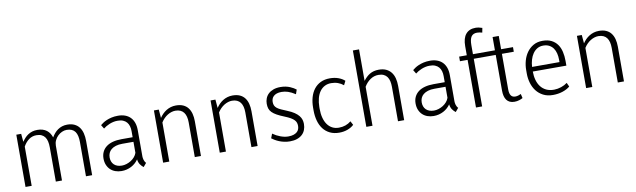

<svg xmlns="http://www.w3.org/2000/svg" viewBox="-44 -1324 6246 1886"><g transform="rotate(-10 3078.5 -381.0)"><path d="M143.6 -521 150.9 -440.4Q164.1 -459.5 179.4 -476.3Q194.8 -493.2 213.6 -505.4Q232.4 -517.6 255.1 -524.7Q277.8 -531.7 305.7 -531.7Q335 -531.7 358.2 -524.7Q381.3 -517.6 398.7 -504.4Q416 -491.2 428 -472.9Q439.9 -454.6 447.3 -432.1Q459.5 -453.1 474.9 -471.2Q490.2 -489.3 509.5 -502.7Q528.8 -516.1 552.2 -523.9Q575.7 -531.7 603.5 -531.7Q645.5 -531.7 675 -517.8Q704.6 -503.9 723.4 -478.8Q742.2 -453.6 751 -418.7Q759.8 -383.8 759.8 -341.8V0H698.2V-341.8Q698.2 -375 692.4 -401.1Q686.5 -427.2 673.8 -445.1Q661.1 -462.9 640.1 -472.4Q619.1 -481.9 589.4 -481.9Q565.9 -481.9 542.7 -471.4Q519.5 -460.9 500.7 -442.6Q481.9 -424.3 470.5 -399.9Q459 -375.5 459 -347.7V0H397.5V-341.8Q397.5 -374 391.6 -400.1Q385.7 -426.3 372.8 -444.3Q359.9 -462.4 338.9 -472.2Q317.9 -481.9 288.1 -481.9Q246.6 -481.9 213.6 -458.3Q180.7 -434.6 156.7 -391.6V0H95.2V-521Z M1064.9 -42Q1087.9 -42 1111.6 -49.6Q1135.3 -57.1 1156.2 -70.3Q1177.2 -83.5 1193.1 -102.1Q1209 -120.6 1216.3 -142.6V-252.4H1105.5Q1067.4 -252.4 1039.8 -243.7Q1012.2 -234.9 994.1 -220Q976.1 -205.1 967.5 -184.8Q959 -164.6 959 -141.6Q959 -119.6 965.8 -101.3Q972.7 -83 986.1 -69.8Q999.5 -56.6 1019.3 -49.3Q1039.1 -42 1064.9 -42ZM1272 9.3Q1254.4 -3.4 1239.7 -24.2Q1225.1 -44.9 1221.2 -76.2Q1208 -56.6 1190.2 -40.8Q1172.4 -24.9 1150.6 -13.4Q1128.9 -2 1104.2 4.2Q1079.6 10.3 1053.2 10.3Q1019.5 10.3 991 0Q962.4 -10.3 941.9 -29.8Q921.4 -49.3 909.7 -77.4Q897.9 -105.5 897.9 -141.6Q897.9 -179.2 912.4 -208.5Q926.8 -237.8 953.4 -257.8Q980 -277.8 1018.6 -288.1Q1057.1 -298.3 1105.5 -298.3H1216.3V-358.9Q1216.3 -385.7 1209.7 -408.7Q1203.1 -431.6 1188.7 -448.5Q1174.3 -465.3 1151.6 -474.6Q1128.9 -483.9 1096.7 -483.4Q1075.2 -483.4 1054.7 -478.8Q1034.2 -474.1 1015.9 -466.6Q997.6 -459 981.9 -449.7Q966.3 -440.4 954.6 -430.7L931.6 -468.8Q941.4 -477.1 957.3 -488Q973.1 -499 995.4 -508.5Q1017.6 -518.1 1046.4 -524.7Q1075.2 -531.2 1110.8 -531.2Q1149.4 -531.2 1180.2 -520Q1210.9 -508.8 1232.7 -487.1Q1254.4 -465.3 1266.1 -433.1Q1277.8 -400.9 1277.8 -358.9V-94.7Q1277.8 -88.9 1279.1 -79.8Q1280.3 -70.8 1283.2 -61.3Q1286.1 -51.8 1291 -42.7Q1295.9 -33.7 1302.7 -27.3Z M1516.1 -521 1523.4 -436.5Q1536.6 -456.5 1553.7 -473.9Q1570.8 -491.2 1591.6 -504.2Q1612.3 -517.1 1636.5 -524.4Q1660.6 -531.7 1688 -531.7Q1730.5 -531.7 1760.3 -518.3Q1790 -504.9 1808.8 -480.2Q1827.6 -455.6 1836.4 -421.6Q1845.2 -387.7 1845.2 -346.7V0H1783.7V-346.2Q1783.7 -377.4 1777.3 -402.6Q1771 -427.7 1757.8 -445.3Q1744.6 -462.9 1723.9 -472.4Q1703.1 -481.9 1674.3 -481.9Q1655.3 -481.9 1635.3 -475.8Q1615.2 -469.7 1596.2 -458Q1577.1 -446.3 1560.1 -429.2Q1543 -412.1 1529.3 -390.1V0H1467.8V-521Z M2081.1 -521 2088.4 -436.5Q2101.6 -456.5 2118.7 -473.9Q2135.7 -491.2 2156.5 -504.2Q2177.2 -517.1 2201.4 -524.4Q2225.6 -531.7 2252.9 -531.7Q2295.4 -531.7 2325.2 -518.3Q2355 -504.9 2373.8 -480.2Q2392.6 -455.6 2401.4 -421.6Q2410.2 -387.7 2410.2 -346.7V0H2348.6V-346.2Q2348.6 -377.4 2342.3 -402.6Q2335.9 -427.7 2322.8 -445.3Q2309.6 -462.9 2288.8 -472.4Q2268.1 -481.9 2239.3 -481.9Q2220.2 -481.9 2200.2 -475.8Q2180.2 -469.7 2161.1 -458Q2142.1 -446.3 2125 -429.2Q2107.9 -412.1 2094.2 -390.1V0H2032.7V-521Z M2835.9 -126Q2835.9 -142.6 2831.3 -157Q2826.7 -171.4 2814.2 -184.8Q2801.8 -198.2 2779.1 -211.4Q2756.3 -224.6 2720.7 -238.8Q2676.8 -256.3 2647.7 -272.5Q2618.7 -288.6 2601.3 -306.2Q2584 -323.7 2577.1 -344.7Q2570.3 -365.7 2570.3 -392.6Q2570.3 -420.4 2580.1 -445.8Q2589.8 -471.2 2609.6 -490.2Q2629.4 -509.3 2659.7 -520.5Q2689.9 -531.7 2731 -531.7Q2758.8 -531.7 2782 -526.9Q2805.2 -522 2824.2 -514.2Q2843.3 -506.3 2858.4 -497.3Q2873.5 -488.3 2884.8 -479.5L2869.6 -435.5Q2849.1 -448.7 2831.1 -457.8Q2813 -466.8 2796.6 -472.2Q2780.3 -477.5 2764.6 -480Q2749 -482.4 2733.4 -482.4Q2705.1 -482.4 2685.5 -475.6Q2666 -468.8 2653.8 -457.3Q2641.6 -445.8 2636.2 -430.9Q2630.9 -416 2630.9 -399.9Q2630.9 -378.9 2637.7 -364.3Q2644.5 -349.6 2659.4 -337.6Q2674.3 -325.7 2698.5 -314.7Q2722.7 -303.7 2757.3 -289.6Q2798.8 -272.9 2825.7 -254.6Q2852.5 -236.3 2868.2 -216.8Q2883.8 -197.3 2889.9 -176.8Q2896 -156.2 2896 -134.8Q2896 -102.5 2885.5 -75.7Q2875 -48.8 2854.2 -29.8Q2833.5 -10.7 2803 -0.2Q2772.5 10.3 2732.9 10.3Q2702.1 10.3 2675.3 4.4Q2648.4 -1.5 2625.7 -10.7Q2603 -20 2585 -30.8Q2566.9 -41.5 2554.2 -51.3L2571.3 -95.2Q2606.9 -69.8 2647.5 -54.9Q2688 -40 2724.1 -40Q2756.8 -40 2778.3 -47.6Q2799.8 -55.2 2812.7 -67.1Q2825.7 -79.1 2830.8 -94.5Q2835.9 -109.9 2835.9 -126Z M3228 -38.6Q3264.2 -38.6 3294.9 -49.3Q3325.7 -60.1 3350.1 -80.6L3370.6 -42Q3346.2 -18.6 3308.1 -4.2Q3270 10.3 3223.6 10.3Q3170.9 10.3 3131.1 -9.3Q3091.3 -28.8 3064.9 -63.2Q3038.6 -97.7 3025.4 -145.3Q3012.2 -192.9 3012.2 -249V-275.4Q3012.2 -331.1 3025.6 -378.2Q3039.1 -425.3 3065.4 -459.2Q3091.8 -493.2 3131.3 -512.5Q3170.9 -531.7 3223.6 -531.7Q3270 -531.7 3307.6 -518.1Q3345.2 -504.4 3370.6 -481.4L3350.1 -440.4Q3325.7 -460.9 3294.9 -471.9Q3264.2 -482.9 3228 -482.9Q3191.9 -482.9 3163.3 -468Q3134.8 -453.1 3115 -425.8Q3095.2 -398.4 3084.7 -359.4Q3074.2 -320.3 3073.7 -271.5V-252.9Q3073.7 -203.6 3084.2 -164.1Q3094.7 -124.5 3114.5 -96.7Q3134.3 -68.8 3163.1 -53.7Q3191.9 -38.6 3228 -38.6Z M3556.2 -447.8Q3570.8 -466.8 3586.9 -482.4Q3603 -498 3621.6 -509Q3640.1 -520 3662.4 -525.9Q3684.6 -531.7 3711.9 -531.7Q3754.4 -531.7 3784.7 -517.6Q3814.9 -503.4 3834.5 -478.3Q3854 -453.1 3863 -418.5Q3872.1 -383.8 3872.1 -342.8V0H3810.5V-343.3Q3810.5 -374.5 3804.7 -399.9Q3798.8 -425.3 3785.9 -443.6Q3772.9 -461.9 3751.7 -471.9Q3730.5 -481.9 3699.7 -481.9Q3655.8 -481.9 3618.7 -456.8Q3581.5 -431.6 3556.2 -388.7V0H3494.6V-761.7H3556.2Z M4177.7 -42Q4200.7 -42 4224.4 -49.6Q4248 -57.1 4269 -70.3Q4290 -83.5 4305.9 -102.1Q4321.8 -120.6 4329.1 -142.6V-252.4H4218.3Q4180.2 -252.4 4152.6 -243.7Q4125 -234.9 4106.9 -220Q4088.9 -205.1 4080.3 -184.8Q4071.8 -164.6 4071.8 -141.6Q4071.8 -119.6 4078.6 -101.3Q4085.4 -83 4098.9 -69.8Q4112.3 -56.6 4132.1 -49.3Q4151.9 -42 4177.7 -42ZM4384.8 9.3Q4367.2 -3.4 4352.5 -24.2Q4337.9 -44.9 4334 -76.2Q4320.8 -56.6 4303 -40.8Q4285.2 -24.9 4263.4 -13.4Q4241.7 -2 4217 4.2Q4192.4 10.3 4166 10.3Q4132.3 10.3 4103.8 0Q4075.2 -10.3 4054.7 -29.8Q4034.2 -49.3 4022.5 -77.4Q4010.7 -105.5 4010.7 -141.6Q4010.7 -179.2 4025.1 -208.5Q4039.6 -237.8 4066.2 -257.8Q4092.8 -277.8 4131.3 -288.1Q4169.9 -298.3 4218.3 -298.3H4329.1V-358.9Q4329.1 -385.7 4322.5 -408.7Q4315.9 -431.6 4301.5 -448.5Q4287.1 -465.3 4264.4 -474.6Q4241.7 -483.9 4209.5 -483.4Q4188 -483.4 4167.5 -478.8Q4147 -474.1 4128.7 -466.6Q4110.4 -459 4094.7 -449.7Q4079.1 -440.4 4067.4 -430.7L4044.4 -468.8Q4054.2 -477.1 4070.1 -488Q4085.9 -499 4108.2 -508.5Q4130.4 -518.1 4159.2 -524.7Q4188 -531.2 4223.6 -531.2Q4262.2 -531.2 4293 -520Q4323.7 -508.8 4345.5 -487.1Q4367.2 -465.3 4378.9 -433.1Q4390.6 -400.9 4390.6 -358.9V-94.7Q4390.6 -88.9 4391.8 -79.8Q4393.1 -70.8 4396 -61.3Q4398.9 -51.8 4403.8 -42.7Q4408.7 -33.7 4415.5 -27.3Z M4930.7 -653.3V-521H5049.3V-475.1H4930.7V-119.6Q4930.7 -95.7 4935.3 -80.1Q4939.9 -64.5 4947.8 -55.4Q4955.6 -46.4 4966.1 -42.7Q4976.6 -39.1 4988.3 -39.1Q5002.4 -39.1 5018.1 -43.7Q5033.7 -48.3 5044.9 -54.2L5054.7 -12.2Q5042.5 -4.4 5019.5 2.9Q4996.6 10.3 4970.7 10.3Q4944.3 10.3 4925 1.2Q4905.8 -7.8 4893.3 -24.7Q4880.9 -41.5 4875 -65.4Q4869.1 -89.4 4869.1 -119.1V-475.1H4649.9V0H4588.4V-475.1H4512.2V-521H4588.4V-611.8Q4588.4 -691.4 4622.3 -731.7Q4656.2 -772 4718.8 -772Q4735.4 -772 4752.4 -768.6Q4769.5 -765.1 4785.6 -759.3L4776.9 -713.9Q4762.2 -717.8 4750.2 -720Q4738.3 -722.2 4725.6 -722.2Q4686 -722.2 4668 -695.8Q4649.9 -669.4 4649.9 -611.8V-521H4869.1V-653.3Z M5343.8 -484.4Q5309.6 -484.4 5283.7 -469Q5257.8 -453.6 5240 -427.7Q5222.2 -401.9 5212.2 -367.9Q5202.1 -334 5200.2 -296.9H5473.6V-320.8Q5473.6 -354 5466.3 -383.8Q5459 -413.6 5443.4 -435.8Q5427.7 -458 5403.1 -471.2Q5378.4 -484.4 5343.8 -484.4ZM5355.5 10.3Q5299.8 10.3 5258.8 -11Q5217.8 -32.2 5190.9 -67.4Q5164.1 -102.5 5150.9 -147.7Q5137.7 -192.9 5137.7 -240.2V-277.8Q5137.7 -323.2 5150.1 -368.4Q5162.6 -413.6 5188.2 -450Q5213.9 -486.3 5252.9 -509Q5292 -531.7 5345.2 -531.7Q5397.9 -531.7 5433.8 -513.4Q5469.7 -495.1 5492.2 -463.6Q5514.6 -432.1 5524.4 -389.4Q5534.2 -346.7 5534.2 -298.3V-251H5199.2Q5199.2 -205.6 5210 -166.7Q5220.7 -127.9 5242.4 -99.4Q5264.2 -70.8 5297.6 -54.7Q5331.1 -38.6 5376.5 -39.1Q5412.1 -40 5446.5 -51.5Q5481 -63 5507.8 -83.5L5525.9 -43.9Q5496.6 -19 5451.9 -4.4Q5407.2 10.3 5355.5 10.3Z M5735.4 -521 5742.7 -436.5Q5755.9 -456.5 5772.9 -473.9Q5790 -491.2 5810.8 -504.2Q5831.5 -517.1 5855.7 -524.4Q5879.9 -531.7 5907.2 -531.7Q5949.7 -531.7 5979.5 -518.3Q6009.3 -504.9 6028.1 -480.2Q6046.9 -455.6 6055.7 -421.6Q6064.5 -387.7 6064.5 -346.7V0H6002.9V-346.2Q6002.9 -377.4 5996.6 -402.6Q5990.2 -427.7 5977.1 -445.3Q5963.9 -462.9 5943.1 -472.4Q5922.4 -481.9 5893.6 -481.9Q5874.5 -481.9 5854.5 -475.8Q5834.5 -469.7 5815.4 -458Q5796.4 -446.3 5779.3 -429.2Q5762.2 -412.1 5748.5 -390.1V0H5687V-521Z"/></g></svg>

Font: Ufes Sans Light
Style: Regular
Weight: 200
Designer: Ricardo Esteves & Thais Bronze
Foundry: ProDesignUfes - Ricardo Esteves, Thais Bronze (This is a derivative work, based on Roboto family, by Christian Robertson
Version: Version 2.0